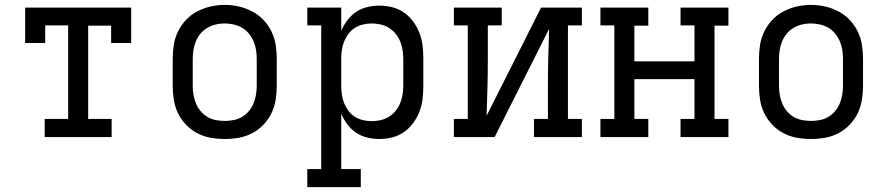

<svg xmlns="http://www.w3.org/2000/svg" viewBox="-20 -561 3640 786"><path d="M163 0V-74H259V-457H165V-385H83V-530H517V-385H435V-456H341V-74H437V0Z M900 8Q871 8 842.5 3Q814 -2 788 -15.5Q762 -29 741.5 -50.5Q721 -72 708.5 -98Q696 -124 691.5 -152.5Q687 -181 687 -210V-320Q687 -349 691.5 -377.5Q696 -406 709 -432.5Q722 -459 742 -480Q762 -501 788 -514.5Q814 -528 842.5 -534.5Q871 -541 900 -541Q929 -541 957.5 -534.5Q986 -528 1012 -514.5Q1038 -501 1058 -480Q1078 -459 1091 -432.5Q1104 -406 1108.5 -377.5Q1113 -349 1113 -320V-210Q1113 -181 1108.5 -152.5Q1104 -124 1091.5 -98Q1079 -72 1058.5 -50.5Q1038 -29 1012 -15.5Q986 -2 957.5 3Q929 8 900 8ZM900 -66Q918 -66 936.5 -69.5Q955 -73 971 -82.5Q987 -92 999 -106.5Q1011 -121 1018 -138Q1025 -155 1028 -173.5Q1031 -192 1031 -210V-320Q1031 -339 1028 -357.5Q1025 -376 1017.5 -393Q1010 -410 998 -424.5Q986 -439 970 -448Q954 -457 935.5 -461Q917 -465 898 -465Q880 -465 862 -460.5Q844 -456 828 -446.5Q812 -437 800.5 -423Q789 -409 782 -392Q775 -375 772 -356.5Q769 -338 769 -320V-210Q769 -192 772 -173.5Q775 -155 782 -138Q789 -121 801 -106.5Q813 -92 829 -82.5Q845 -73 863.5 -69.5Q882 -66 900 -66Z M1238 205V131H1295V-457H1238V-530H1377V-435Q1387 -458 1402 -478Q1417 -498 1437.5 -512Q1458 -526 1483 -532Q1508 -538 1533 -538Q1559 -538 1585.5 -531.5Q1612 -525 1634 -509.5Q1656 -494 1672 -472Q1688 -450 1697.5 -425Q1707 -400 1710 -373.5Q1713 -347 1713 -320V-210Q1713 -183 1710 -156.5Q1707 -130 1697.5 -105Q1688 -80 1672 -58Q1656 -36 1634 -20.5Q1612 -5 1585.5 1.5Q1559 8 1533 8Q1508 8 1483 2Q1458 -4 1437.5 -18Q1417 -32 1402 -52Q1387 -72 1377 -95V131H1457V205ZM1501 -65Q1519 -65 1537.5 -69Q1556 -73 1571.5 -82.5Q1587 -92 1599 -106.5Q1611 -121 1618 -138Q1625 -155 1628 -173.5Q1631 -192 1631 -210V-320Q1631 -338 1628 -356.5Q1625 -375 1618 -392Q1611 -409 1599 -423.5Q1587 -438 1571.5 -447.5Q1556 -457 1537.5 -461Q1519 -465 1501 -465Q1483 -465 1465 -460.5Q1447 -456 1432 -446.5Q1417 -437 1406 -422Q1395 -407 1388.5 -390.5Q1382 -374 1379.5 -356Q1377 -338 1377 -320V-210Q1377 -192 1379.5 -174Q1382 -156 1388.5 -139.5Q1395 -123 1406 -108Q1417 -93 1432 -83.5Q1447 -74 1465 -69.5Q1483 -65 1501 -65Z M1838 0V-74H1895V-457H1838V-530H2034V-457H1977V-318Q1977 -260 1975.5 -202.5Q1974 -145 1972 -87L2195 -530H2362V-457H2305V-74H2362V0H2166V-74H2223V-212Q2223 -270 2224.5 -327.5Q2226 -385 2228 -443L2005 0Z M2438 0V-74H2495V-457H2438V-530H2634V-456H2577V-310H2823V-457H2766V-530H2962V-456H2905V-74H2962V0H2766V-74H2823V-237H2577V-74H2634V0Z M3300 8Q3271 8 3242.5 3Q3214 -2 3188 -15.5Q3162 -29 3141.5 -50.5Q3121 -72 3108.5 -98Q3096 -124 3091.5 -152.5Q3087 -181 3087 -210V-320Q3087 -349 3091.5 -377.5Q3096 -406 3109 -432.5Q3122 -459 3142 -480Q3162 -501 3188 -514.5Q3214 -528 3242.5 -534.5Q3271 -541 3300 -541Q3329 -541 3357.5 -534.5Q3386 -528 3412 -514.5Q3438 -501 3458 -480Q3478 -459 3491 -432.5Q3504 -406 3508.5 -377.5Q3513 -349 3513 -320V-210Q3513 -181 3508.5 -152.5Q3504 -124 3491.5 -98Q3479 -72 3458.5 -50.5Q3438 -29 3412 -15.5Q3386 -2 3357.5 3Q3329 8 3300 8ZM3300 -66Q3318 -66 3336.5 -69.5Q3355 -73 3371 -82.5Q3387 -92 3399 -106.5Q3411 -121 3418 -138Q3425 -155 3428 -173.5Q3431 -192 3431 -210V-320Q3431 -339 3428 -357.5Q3425 -376 3417.5 -393Q3410 -410 3398 -424.5Q3386 -439 3370 -448Q3354 -457 3335.5 -461Q3317 -465 3298 -465Q3280 -465 3262 -460.5Q3244 -456 3228 -446.5Q3212 -437 3200.5 -423Q3189 -409 3182 -392Q3175 -375 3172 -356.5Q3169 -338 3169 -320V-210Q3169 -192 3172 -173.5Q3175 -155 3182 -138Q3189 -121 3201 -106.5Q3213 -92 3229 -82.5Q3245 -73 3263.5 -69.5Q3282 -66 3300 -66Z"/></svg>

Font: Iosevka Curly Slab Extended
Style: Regular
Weight: 400
Width: 7
Monospace: yes
Designer: Belleve Invis
Foundry: Belleve Invis
Version: Version 11.1.0; ttfautohint (v1.8.3)